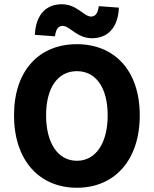

<svg xmlns="http://www.w3.org/2000/svg" viewBox="-20 -872 724 904"><path d="M275 -750C309 -750 342 -692 413 -692C483 -692 535 -736 540 -836L445 -843C441 -807 427 -794 409 -794C375 -794 342 -852 271 -852C201 -852 149 -808 144 -708L239 -701C243 -738 257 -750 275 -750ZM46 -329C46 -116 166 12 342 12C518 12 638 -116 638 -329C638 -541 518 -664 342 -664C166 -664 46 -542 46 -329ZM487 -329C487 -198 431 -115 342 -115C253 -115 197 -198 197 -329C197 -460 253 -537 342 -537C431 -537 487 -460 487 -329Z"/></svg>

Font: Cambridge Sans Bold
Style: Regular
Weight: 700
Version: Version 2.020;PS 002.020;hotconv 1.0.88;makeotf.lib2.5.64775